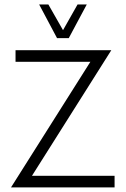

<svg xmlns="http://www.w3.org/2000/svg" viewBox="-20 -813 546 833"><path d="M278.3 -647.5 356.4 -793.5H316.4L253.4 -682.1L189.9 -793.5H149.9L227.5 -647.5ZM118.7 -50.3 462.9 -595.2H47.4V-544.9H372.1L27.8 0H477.1V-50.3Z"/></svg>

Font: Now Light
Style: Regular
Weight: 300
Designer: Alfredo Marco Pradil
Foundry: Alfredo Marco Pradil
Version: Version 1.200;hotconv 1.0.109;makeotfexe 2.5.65596